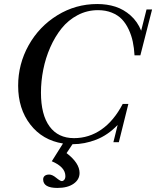

<svg xmlns="http://www.w3.org/2000/svg" viewBox="-20 -697 769 945"><path d="M338.9 12.7H336.9L307.6 56.6Q371.6 105.5 371.6 154.3Q371.6 187 342 207.5Q312.5 228 262.7 228Q192.4 228 192.4 186Q192.4 174.8 200.2 168.5Q208 162.1 222.2 162.1Q237.3 162.1 256.8 178.2Q276.4 194.3 284.2 194.3Q291 194.3 296.4 187.7Q301.8 181.2 301.8 169.9Q301.8 125 234.9 96.7L290 9.3Q189 -6.8 129.2 -84.2Q69.3 -161.6 69.3 -274.9Q69.3 -381.3 120.8 -473.9Q172.4 -566.4 262.2 -621.8Q352.1 -677.2 458.5 -677.2Q506.8 -677.2 547.9 -664.1Q588.9 -650.9 622.8 -620.8Q656.7 -590.8 674.8 -545.9L701.2 -650.4H728.5L670.9 -424.8H642.1Q640.1 -460.9 633.5 -491.9Q627 -522.9 613.3 -552.2Q599.6 -581.5 580.1 -602.1Q560.5 -622.6 530.3 -634.8Q500 -647 462.4 -647Q408.7 -647 362.3 -622.6Q315.9 -598.1 283.2 -557.4Q250.5 -516.6 227.3 -463.9Q204.1 -411.1 192.9 -354.2Q181.6 -297.4 181.6 -241.2Q181.6 -132.3 223.9 -74.7Q266.1 -17.1 344.2 -17.1Q418 -17.1 479.2 -59.6Q540.5 -102.1 584 -185.5H611.8L564.9 2.9H538.1L559.1 -82Q510.7 -31.7 453.4 -9.5Q396 12.7 338.9 12.7Z"/></svg>

Font: Elstob Medium
Style: Italic
Weight: 500
Italic angle: -20°
Designer: Peter S. Baker
Version: Version 1.015